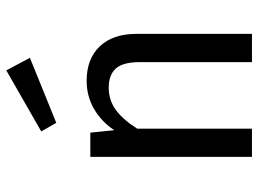

<svg xmlns="http://www.w3.org/2000/svg" viewBox="-128 -714 841 626"><g transform="rotate(-90 293.0 -400.5)"><path d="M496 -378V0H404V-365Q404 -421 383 -444Q362 -467 321 -467Q279 -467 247 -443Q215 -419 187 -374V0H95V-527H174L182 -449Q210 -491 251.5 -515Q293 -539 343 -539Q415 -539 455.5 -496Q496 -453 496 -378ZM418 -724 206 -638 178 -687 377 -801Z"/></g></svg>

Font: Wolseley Sans
Style: Regular
Weight: 400
Designer: Carrois Corporate & Edenspiekermann AG
Foundry: Carrois Corporate GbR & Edenspiekermann AG
Version: Version 4.202